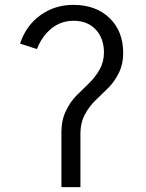

<svg xmlns="http://www.w3.org/2000/svg" viewBox="-20 -769 599 789"><path d="M62.5 -589.8Q86.9 -664.1 146 -706.5Q205.1 -749 281.2 -749Q374 -749 430.2 -694.8Q486.3 -640.6 486.3 -550.8Q486.3 -505.9 468.3 -469.2Q450.2 -432.6 424.3 -407.2Q398.4 -381.8 372.6 -356.9Q346.7 -332 328.6 -297.9Q310.5 -263.7 310.5 -221.7V0H232.4V-227.5Q232.4 -274.4 250.5 -312.5Q268.6 -350.6 294.4 -376.5Q320.3 -402.3 345.7 -426.8Q371.1 -451.2 389.2 -482.9Q407.2 -514.6 407.2 -552.7Q407.2 -611.3 373.5 -647.5Q339.8 -683.6 282.2 -683.6Q230.5 -683.6 191.4 -651.9Q152.3 -620.1 131.8 -567.4Z"/></svg>

Font: Batunionen A1
Style: Regular
Weight: 400
Designer: HanYang I&C Co.,Ltd.
Foundry: HanYang I&C Co.,Ltd.
Version: Version 2.50; ttfautohint (v1.6)